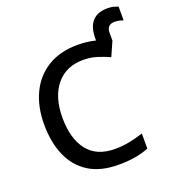

<svg xmlns="http://www.w3.org/2000/svg" viewBox="-154 -983 1007 1112"><g transform="rotate(-20 349.5 -427.0)"><path d="M636 -864Q656 -864 672.5 -859.5Q689 -855 699 -851V-766Q692 -769 677.5 -772.5Q663 -776 646 -776Q598 -776 598 -726V-678L559 -590Q524 -606 484.5 -618.5Q445 -631 400 -631Q293 -631 233 -557.5Q173 -484 173 -356Q173 -229 229 -156Q285 -83 399 -83Q445 -83 487.5 -91.5Q530 -100 574 -114V-21Q532 -5 488.5 2.5Q445 10 386 10Q276 10 204 -35.5Q132 -81 96 -163.5Q60 -246 60 -357Q60 -465 99.5 -548Q139 -631 215 -677.5Q291 -724 401 -724Q456 -724 509 -711V-724Q509 -864 636 -864Z"/></g></svg>

Font: Noto Sans Medium
Style: Regular
Weight: 500
Designer: Monotype Design Team
Foundry: Monotype Imaging Inc.
Version: Version 2.007